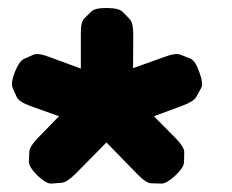

<svg xmlns="http://www.w3.org/2000/svg" viewBox="-20 -818 570 472"><path d="M244.1 -798.3Q214.4 -798.8 205.3 -790.3Q196.3 -781.7 187.3 -772.9Q178.2 -764.2 178.7 -734.4Q178.7 -691.9 178.7 -649.4L100.6 -678.2Q73.2 -688.5 61.8 -683.3Q50.3 -678.2 38.8 -673.1Q27.3 -668 16.6 -641.1Q5.9 -613.8 11 -602.3Q16.1 -590.8 21.2 -579.3Q26.4 -567.9 54.2 -557.6L125 -532.2L74.2 -480Q52.7 -458 52.2 -445.8Q51.8 -433.6 51 -421.1Q50.3 -408.7 71.3 -387.2Q93.8 -365.7 106.4 -366.7Q119.1 -367.7 131.8 -368.7Q144.5 -369.6 167 -392.1L241.7 -467.8L318.8 -388.7Q339.4 -367.7 351.8 -367.4Q364.3 -367.2 376.5 -366.7Q388.7 -366.2 410.2 -385.7Q432.1 -406.2 432.4 -418.9Q432.6 -431.6 432.9 -444.1Q433.1 -456.5 412.1 -478L358.4 -532.2L428.2 -558.1Q456.1 -568.4 462.2 -579.3Q468.3 -590.3 474.4 -601.3Q480.5 -612.3 470.2 -640.1Q460.4 -668.9 448.2 -673.8Q436 -678.7 423.6 -683.6Q411.1 -688.5 381.8 -677.2L307.1 -650.4L307.6 -732.4Q307.6 -761.7 299.1 -770.8Q290.5 -779.8 281.7 -788.8Q272.9 -797.9 244.1 -798.3Z"/></svg>

Font: Comic Relief
Style: Bold
Weight: 700
Designer: Jeff Davis
Foundry: Loudifier
Version: Version 1.200; ttfautohint (v1.8.4.7-5d5b)